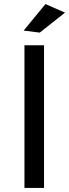

<svg xmlns="http://www.w3.org/2000/svg" viewBox="-20 -922 339 942"><path d="M100 -700H196V0H100ZM203 -902 299 -860 175 -762 96 -772Z"/></svg>

Font: Gontserrat
Style: Regular
Weight: 400
Designer: Julieta Ulanovsky
Foundry: Julieta Ulanovsky
Version: Version 6.001